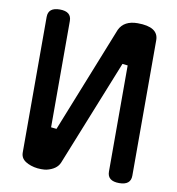

<svg xmlns="http://www.w3.org/2000/svg" viewBox="-88 -878 885 962"><g transform="rotate(10 355.0 -396.5)"><path d="M80 -751Q80 -799 139 -799Q198 -799 198 -751V-210L226 -207L442 -749Q466 -799 535 -799Q641 -799 641 -731V-42Q641 6 582 6Q522 6 522 -42V-582L495 -585L278 -44Q263 -9 212 3Q203 5 185 5Q148 5 116 -10H117Q80 -26 80 -61Z"/></g></svg>

Font: Gugi Cyrillic
Style: Regular
Weight: 400
Foundry: TAE System & Typefaces Co.
Version: Version 3.10 September 15, 2020